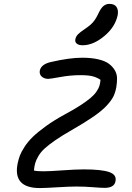

<svg xmlns="http://www.w3.org/2000/svg" viewBox="-20 -976 679 984"><path d="M403.8 -744.1Q382.8 -744.1 373 -752.7Q363.3 -761.2 366.2 -774.9Q369.1 -789.1 379.2 -799.6Q389.2 -810.1 413.1 -826.2Q442.4 -845.7 456.8 -862.3Q471.2 -878.9 484.9 -908.2Q497.6 -935.1 510.7 -945.6Q523.9 -956.1 541 -956.1Q566.9 -956.1 577.4 -939.9Q587.9 -923.8 583 -897.9Q570.3 -837.4 514.2 -790.8Q458 -744.1 403.8 -744.1ZM184.1 -12.2Q43.9 -12.2 70.8 -140.1Q75.2 -160.6 82 -179Q88.9 -197.3 105.7 -223.4Q122.6 -249.5 147.7 -274.2Q172.9 -298.8 215.8 -329.8Q258.8 -360.8 314.9 -391.1Q360.4 -415.5 392.1 -436.3Q423.8 -457 443.4 -473.4Q462.9 -489.7 474.1 -506.1Q485.4 -522.5 489.5 -535.9Q493.7 -549.3 495.1 -566.9Q477.1 -579.1 454.8 -585Q432.6 -590.8 392.1 -590.8Q341.3 -590.8 289.3 -581.3Q237.3 -571.8 227.1 -571.8Q207.5 -571.8 194.1 -583.3Q180.7 -594.7 184.1 -615.2Q192.4 -647.5 241.2 -658.2Q336.4 -680.2 400.9 -680.2Q448.2 -680.2 482.9 -672.1Q517.6 -664.1 537.1 -649.9Q556.6 -635.7 568.1 -616.5Q579.6 -597.2 579.8 -575.4Q580.1 -553.7 576.2 -529.8Q571.3 -502.4 561.3 -481.9Q551.3 -461.4 527.3 -435.3Q503.4 -409.2 459.7 -378.9Q416 -348.6 347.2 -309.1Q297.4 -280.8 263.2 -257.1Q229 -233.4 208.7 -214.8Q188.5 -196.3 176.8 -176Q165 -155.8 160.6 -140.4Q156.2 -125 153.8 -102.1Q169.9 -98.1 203.1 -98.1Q232.4 -98.1 300.8 -103Q369.1 -107.9 409.2 -107.9Q500 -107.9 539.6 -94.2Q579.1 -80.6 571.8 -46.9Q565.9 -13.2 516.1 -13.2Q497.1 -13.2 455.6 -16.6Q414.1 -20 371.1 -20Q335.9 -20 272.7 -16.1Q209.5 -12.2 184.1 -12.2Z"/></svg>

Font: Shantell Sans Irregular
Style: Italic
Weight: 400
Italic angle: -11.31°
Designer: Stephen Nixon, Anya Danilova, Shantell Martin
Foundry: Arrow Type
Version: Version 1.006;[9816181b4]